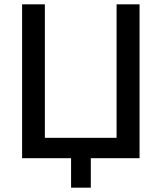

<svg xmlns="http://www.w3.org/2000/svg" viewBox="-20 -730 746 886"><path d="M308 136V0H82V-710H187V-94H518V-710H624V0H399V136Z"/></svg>

Font: Rising Sun Medium
Style: Regular
Weight: 500
Designer: Matt McInerney, Pablo Impallari, Rodrigo Fuenzalida (Raleway font), Stephen Hutchings (Greek), Cristiano Sobral (main ch
Foundry: The Rising Sun Project Authors
Version: Version 4.327; ttfautohint (v1.8.4.7-5d5b-dirty)